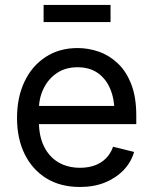

<svg xmlns="http://www.w3.org/2000/svg" viewBox="-20 -744 618 776"><path d="M303.2 11.7Q224.1 11.7 167.2 -23.4Q110.4 -58.6 79.6 -121.3Q48.8 -184.1 48.8 -267.1Q48.8 -350.6 79.1 -414.3Q109.4 -478 164.6 -513.9Q219.7 -549.8 293.5 -549.8Q337.9 -549.8 380.1 -534.9Q422.4 -520 456.5 -487.5Q490.7 -455.1 510.7 -403.1Q530.8 -351.1 530.8 -277.3V-242.2H106.9V-315.9H483.4L442.9 -289.1Q442.9 -342.8 425.8 -384Q408.7 -425.3 375.5 -448.7Q342.3 -472.2 293.5 -472.2Q244.1 -472.2 209.2 -448.2Q174.3 -424.3 155.8 -385.5Q137.2 -346.7 137.2 -301.8V-253.9Q137.2 -193.8 158 -151.9Q178.7 -109.9 216.1 -87.9Q253.4 -65.9 303.7 -65.9Q336.4 -65.9 362.8 -75.4Q389.2 -85 408.2 -104Q427.2 -123 437 -150.9L522 -129.9Q509.8 -87.9 479.2 -56.2Q448.7 -24.4 404.1 -6.3Q359.4 11.7 303.2 11.7ZM426.8 -724.1V-654.8H156.2V-724.1Z"/></svg>

Font: Inter 16pt
Style: Regular
Weight: 400
Version: Version 4.001;git-66647c0bb